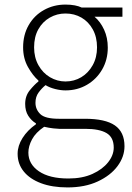

<svg xmlns="http://www.w3.org/2000/svg" viewBox="-20 -563 577 839"><path d="M275 256Q208 256 159 237.5Q110 219 83.5 186Q57 153 57 109Q57 74 78.5 40Q100 6 137 -20V-24Q117 -36 103.5 -57Q90 -78 90 -109Q90 -144 110.5 -169Q131 -194 148 -207V-211Q123 -233 102 -270.5Q81 -308 81 -356Q81 -411 105.5 -453.5Q130 -496 172.5 -519.5Q215 -543 266 -543Q289 -543 307 -539.5Q325 -536 337 -530H515V-490H393Q419 -468 435 -433Q451 -398 451 -355Q451 -302 426.5 -259.5Q402 -217 360 -192.5Q318 -168 266 -168Q245 -168 221 -174Q197 -180 179 -191Q162 -177 148.5 -158.5Q135 -140 135 -114Q135 -85 156 -64.5Q177 -44 237 -44H351Q440 -44 482 -15Q524 14 524 76Q524 122 493.5 163Q463 204 407 230Q351 256 275 256ZM266 -207Q304 -207 335 -225.5Q366 -244 385 -278Q404 -312 404 -356Q404 -401 385.5 -434.5Q367 -468 336 -486Q305 -504 266 -504Q229 -504 197.5 -486Q166 -468 147.5 -435Q129 -402 129 -356Q129 -312 148 -278Q167 -244 198.5 -225.5Q230 -207 266 -207ZM279 217Q340 217 384 197Q428 177 452.5 146Q477 115 477 82Q477 37 445.5 18.5Q414 0 353 0H239Q231 0 213 -2Q195 -4 173 -9Q136 16 120 46Q104 76 104 104Q104 154 150 185.5Q196 217 279 217Z"/></svg>

Font: Noto Sans KR Thin ExtraLight
Style: Regular
Weight: 250
Version: Version 2.004-H2;hotconv 1.0.118;makeotfexe 2.5.65603